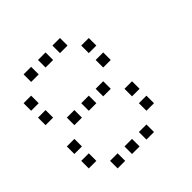

<svg xmlns="http://www.w3.org/2000/svg" viewBox="-171 -821 942 942"><g transform="rotate(-45 300.0 -350.0)"><path d="M124.8 -676.2Q123.8 -676.2 123.8 -676.2Q123.8 -676.2 123.8 -675.2V-624.8Q123.8 -623.8 123.8 -623.8Q123.8 -623.8 124.8 -623.8H175.2Q176.2 -623.8 176.2 -623.8Q176.2 -623.8 176.2 -624.8V-675.2Q176.2 -676.2 176.2 -676.2Q176.2 -676.2 175.2 -676.2ZM224.8 -676.2Q223.8 -676.2 223.8 -676.2Q223.8 -676.2 223.8 -675.2V-624.8Q223.8 -623.8 223.8 -623.8Q223.8 -623.8 224.8 -623.8H275.2Q276.2 -623.8 276.2 -623.8Q276.2 -623.8 276.2 -624.8V-675.2Q276.2 -676.2 276.2 -676.2Q276.2 -676.2 275.2 -676.2ZM324.8 -676.2Q323.8 -676.2 323.8 -676.2Q323.8 -676.2 323.8 -675.2V-624.8Q323.8 -623.8 323.8 -623.8Q323.8 -623.8 324.8 -623.8H375.2Q376.2 -623.8 376.2 -623.8Q376.2 -623.8 376.2 -624.8V-675.2Q376.2 -676.2 376.2 -676.2Q376.2 -676.2 375.2 -676.2ZM24.8 -576.2Q23.8 -576.2 23.8 -576.2Q23.8 -576.2 23.8 -575.2V-524.8Q23.8 -523.8 23.8 -523.8Q23.8 -523.8 24.8 -523.8H75.2Q76.2 -523.8 76.2 -523.8Q76.2 -523.8 76.2 -524.8V-575.2Q76.2 -576.2 76.2 -576.2Q76.2 -576.2 75.2 -576.2ZM424.8 -576.2Q423.8 -576.2 423.8 -576.2Q423.8 -576.2 423.8 -575.2V-524.8Q423.8 -523.8 423.8 -523.8Q423.8 -523.8 424.8 -523.8H475.2Q476.2 -523.8 476.2 -523.8Q476.2 -523.8 476.2 -524.8V-575.2Q476.2 -576.2 476.2 -576.2Q476.2 -576.2 475.2 -576.2ZM24.8 -476.2Q23.8 -476.2 23.8 -476.2Q23.8 -476.2 23.8 -475.2V-424.8Q23.8 -423.8 23.8 -423.8Q23.8 -423.8 24.8 -423.8H75.2Q76.2 -423.8 76.2 -423.8Q76.2 -423.8 76.2 -424.8V-475.2Q76.2 -476.2 76.2 -476.2Q76.2 -476.2 75.2 -476.2ZM424.8 -476.2Q423.8 -476.2 423.8 -476.2Q423.8 -476.2 423.8 -475.2V-424.8Q423.8 -423.8 423.8 -423.8Q423.8 -423.8 424.8 -423.8H475.2Q476.2 -423.8 476.2 -423.8Q476.2 -423.8 476.2 -424.8V-475.2Q476.2 -476.2 476.2 -476.2Q476.2 -476.2 475.2 -476.2ZM124.8 -376.2Q123.8 -376.2 123.8 -376.2Q123.8 -376.2 123.8 -375.2V-324.8Q123.8 -323.8 123.8 -323.8Q123.8 -323.8 124.8 -323.8H175.2Q176.2 -323.8 176.2 -323.8Q176.2 -323.8 176.2 -324.8V-375.2Q176.2 -376.2 176.2 -376.2Q176.2 -376.2 175.2 -376.2ZM224.8 -376.2Q223.8 -376.2 223.8 -376.2Q223.8 -376.2 223.8 -375.2V-324.8Q223.8 -323.8 223.8 -323.8Q223.8 -323.8 224.8 -323.8H275.2Q276.2 -323.8 276.2 -323.8Q276.2 -323.8 276.2 -324.8V-375.2Q276.2 -376.2 276.2 -376.2Q276.2 -376.2 275.2 -376.2ZM324.8 -376.2Q323.8 -376.2 323.8 -376.2Q323.8 -376.2 323.8 -375.2V-324.8Q323.8 -323.8 323.8 -323.8Q323.8 -323.8 324.8 -323.8H375.2Q376.2 -323.8 376.2 -323.8Q376.2 -323.8 376.2 -324.8V-375.2Q376.2 -376.2 376.2 -376.2Q376.2 -376.2 375.2 -376.2ZM24.8 -276.2Q23.8 -276.2 23.8 -276.2Q23.8 -276.2 23.8 -275.2V-224.8Q23.8 -223.8 23.8 -223.8Q23.8 -223.8 24.8 -223.8H75.2Q76.2 -223.8 76.2 -223.8Q76.2 -223.8 76.2 -224.8V-275.2Q76.2 -276.2 76.2 -276.2Q76.2 -276.2 75.2 -276.2ZM424.8 -276.2Q423.8 -276.2 423.8 -276.2Q423.8 -276.2 423.8 -275.2V-224.8Q423.8 -223.8 423.8 -223.8Q423.8 -223.8 424.8 -223.8H475.2Q476.2 -223.8 476.2 -223.8Q476.2 -223.8 476.2 -224.8V-275.2Q476.2 -276.2 476.2 -276.2Q476.2 -276.2 475.2 -276.2ZM24.8 -176.2Q23.8 -176.2 23.8 -176.2Q23.8 -176.2 23.8 -175.2V-124.8Q23.8 -123.8 23.8 -123.8Q23.8 -123.8 24.8 -123.8H75.2Q76.2 -123.8 76.2 -123.8Q76.2 -123.8 76.2 -124.8V-175.2Q76.2 -176.2 76.2 -176.2Q76.2 -176.2 75.2 -176.2ZM424.8 -176.2Q423.8 -176.2 423.8 -176.2Q423.8 -176.2 423.8 -175.2V-124.8Q423.8 -123.8 423.8 -123.8Q423.8 -123.8 424.8 -123.8H475.2Q476.2 -123.8 476.2 -123.8Q476.2 -123.8 476.2 -124.8V-175.2Q476.2 -176.2 476.2 -176.2Q476.2 -176.2 475.2 -176.2ZM124.8 -76.2Q123.8 -76.2 123.8 -76.2Q123.8 -76.2 123.8 -75.2V-24.8Q123.8 -23.8 123.8 -23.8Q123.8 -23.8 124.8 -23.8H175.2Q176.2 -23.8 176.2 -23.8Q176.2 -23.8 176.2 -24.8V-75.2Q176.2 -76.2 176.2 -76.2Q176.2 -76.2 175.2 -76.2ZM224.8 -76.2Q223.8 -76.2 223.8 -76.2Q223.8 -76.2 223.8 -75.2V-24.8Q223.8 -23.8 223.8 -23.8Q223.8 -23.8 224.8 -23.8H275.2Q276.2 -23.8 276.2 -23.8Q276.2 -23.8 276.2 -24.8V-75.2Q276.2 -76.2 276.2 -76.2Q276.2 -76.2 275.2 -76.2ZM324.8 -76.2Q323.8 -76.2 323.8 -76.2Q323.8 -76.2 323.8 -75.2V-24.8Q323.8 -23.8 323.8 -23.8Q323.8 -23.8 324.8 -23.8H375.2Q376.2 -23.8 376.2 -23.8Q376.2 -23.8 376.2 -24.8V-75.2Q376.2 -76.2 376.2 -76.2Q376.2 -76.2 375.2 -76.2Z"/></g></svg>

Font: Doto Black
Style: Regular
Weight: 900
Monospace: yes
Version: Version 1.000